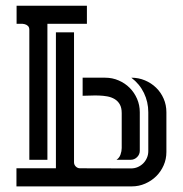

<svg xmlns="http://www.w3.org/2000/svg" viewBox="-20 -664 652 684"><path d="M38.6 -64.5H179.2V-548.8H243.7V-85.9Q243.7 -77.1 250 -70.8Q256.3 -64.5 265.1 -64.5L446.8 -64Q459.5 -64 470.7 -68.8Q481.9 -73.7 490.2 -82Q498.5 -90.3 503.4 -101.6Q508.3 -112.8 508.3 -125.5V-264.2Q508.3 -300.8 492.7 -333Q477.1 -365.2 447.8 -387.2Q473.6 -387.2 496.3 -377.7Q519 -368.2 536.1 -351.6Q553.2 -335 563 -312.5Q572.8 -290 572.8 -264.2V-122.6Q572.8 -97.2 563 -75Q553.2 -52.7 536.4 -36.1Q519.5 -19.5 497.1 -9.8Q474.6 0 449.7 0H38.6ZM84.5 -557.6Q84.5 -566.9 79.6 -571.5Q74.7 -576.2 67.9 -577.9Q61 -579.6 53.2 -579.3Q45.4 -579.1 39.1 -579.1V-643.6H289.6V-579.1H148.9V-94.7H84.5ZM274.4 -387.2H355Q380.4 -387.2 402.8 -377.4Q425.3 -367.7 441.9 -351.1Q458.5 -334.5 468.3 -312Q478 -289.6 478 -264.2V-127Q478 -113.8 468.3 -104.2Q458.5 -94.7 445.3 -94.7H395Q405.3 -101.6 409.4 -113.5Q413.6 -125.5 413.6 -136.7V-261.2Q413.6 -280.3 406.7 -292.2Q399.9 -304.2 388.4 -311Q377 -317.9 362.3 -320.6Q347.7 -323.2 332.3 -323.7Q316.9 -324.2 301.8 -323.5Q286.6 -322.8 274.4 -322.8Z"/></svg>

Font: Isar CAT
Style: Regular
Weight: 400
Designer: Digitized by Peter Wiegel
Foundry: CAT-Fonts, Peter Wiegel
Version: Version 1.000; ttfautohint (v1.3)